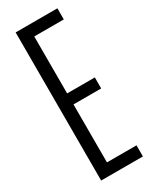

<svg xmlns="http://www.w3.org/2000/svg" viewBox="-207 -849 716 898"><g transform="rotate(-30 151.0 -400.0)"><path d="M53 0V-800H278.5V-740H119V-432.5H268.5V-373H119V-60H278.5V0Z"/></g></svg>

Font: Big Shoulders Display Thin
Style: Regular
Weight: 400
Version: Version 2.002